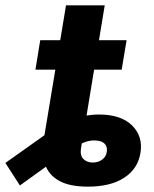

<svg xmlns="http://www.w3.org/2000/svg" viewBox="-97 -694 582 724"><path d="M234.4 9.8Q165.5 9.8 126 -12.2Q86.4 -34.2 72.8 -74.5Q59.1 -114.7 67.9 -168.5L89.8 -299.3H235.8L208.5 -135.3Q204.1 -107.9 217.5 -94.5Q231 -81.1 252.9 -81.1Q272.9 -81.1 288.1 -92Q303.2 -103 305.7 -121.6Q308.6 -138.7 298.8 -150.6Q289.1 -162.6 265.6 -164.1Q250.5 -165.5 234.1 -161.4Q217.8 -157.2 196 -145.8Q174.3 -134.3 143.6 -113.8L-22 5.4L-76.7 -79.6L83 -192.9Q123.5 -222.7 174.1 -242.4Q224.6 -262.2 275.9 -262.2Q359.4 -262.2 401.1 -220.9Q442.9 -179.7 432.6 -117.2Q422.9 -57.6 371.6 -23.9Q320.3 9.8 234.4 9.8ZM72.3 -194.3 151.9 -673.8H297.9L218.8 -194.3ZM36.6 -431.2 54.7 -542.5H380.4L361.8 -431.2Z"/></svg>

Font: Inter 16pt
Style: Bold Italic
Weight: 700
Italic angle: -9.3988°
Version: Version 4.001;git-66647c0bb